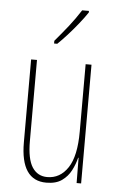

<svg xmlns="http://www.w3.org/2000/svg" viewBox="-55 -801 517 849"><g transform="rotate(5 204.0 -376.5)"><path d="M337 -527V0H317L316 -112H314Q307 -83 292.5 -55Q278 -27 252 -8.5Q226 10 183 10Q69 10 69 -159V-527H95V-167Q95 -87 118.5 -51Q142 -15 185 -15Q242 -15 276.5 -67Q311 -119 311 -228V-527ZM305 -756Q289 -732 266.5 -704Q244 -676 221 -650.5Q198 -625 178 -606H164V-618Q198 -658 224 -691Q250 -724 275 -763H305Z"/></g></svg>

Font: Noto Sans Lao Looped ExtraCondensed Thin
Style: Regular
Weight: 100
Width: 2
Designer: Mark Frömberg, Ben Mitchell
Foundry: The Fontpad Ltd
Version: Version 1.002; ttfautohint (v1.8.4.7-5d5b)